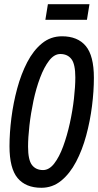

<svg xmlns="http://www.w3.org/2000/svg" viewBox="-20 -881 465 910"><path d="M176 9Q102 9 63.5 -37Q25 -83 25 -188Q25 -251 34 -322Q43 -393 61.5 -461.5Q80 -530 109 -586Q138 -642 179 -675.5Q220 -709 274 -709Q348 -709 386.5 -663Q425 -617 425 -512Q425 -449 416 -378Q407 -307 388.5 -238.5Q370 -170 340.5 -114Q311 -58 270 -24.5Q229 9 176 9ZM184 -75Q213 -75 237 -106Q261 -137 279.5 -187.5Q298 -238 311 -297Q324 -356 330.5 -413.5Q337 -471 337 -514Q337 -577 318.5 -601Q300 -625 266 -625Q237 -625 213 -594Q189 -563 170 -512.5Q151 -462 138.5 -403Q126 -344 119.5 -286.5Q113 -229 113 -186Q113 -123 131.5 -99Q150 -75 184 -75ZM195 -787 207 -861H404L392 -787Z"/></svg>

Font: Georama Condensed Medium
Style: Italic
Weight: 500
Width: 3
Italic angle: -9°
Designer: Jean-Baptiste Levee
Foundry: Production Type
Version: Version 1.000